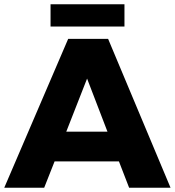

<svg xmlns="http://www.w3.org/2000/svg" viewBox="-25 -884 823 904"><path d="M583 0 535 -124H232L183 0H-5L296 -701H484L778 0ZM287 -264H481L385 -514ZM213 -864H561V-759H213Z"/></svg>

Font: Montserrat arm2
Style: Bold
Weight: 700
Designer: Julieta Ulanovsky
Foundry: Julieta Ulanovsky
Version: Version 6.000